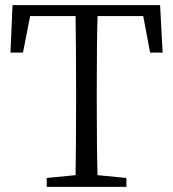

<svg xmlns="http://www.w3.org/2000/svg" viewBox="-20 -732 677 752"><path d="M362 -669H541L568 -526H617L607 -712H29L21 -526H70L98 -669H276C277 -607 278 -512 278 -383V-329C278 -203 277 -109 276 -46L163 -35V0H475V-35L362 -46C360 -108 359 -202 359 -329V-383C359 -511 360 -606 362 -669Z"/></svg>

Font: Noto Serif Tangut
Style: Regular
Weight: 400
Designer: YANG Xicheng
Foundry: Liu Zhao Studio
Version: Version 2.169